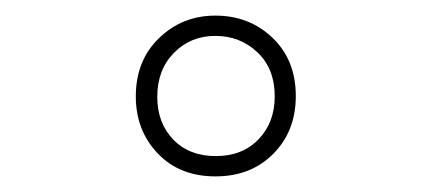

<svg xmlns="http://www.w3.org/2000/svg" viewBox="-20 -895 553 246"><path d="M256 -669Q210 -669 182 -698.5Q154 -728 154 -771.5Q154 -817.5 183.8 -846.2Q213.5 -875 256 -875Q299.5 -875 329.2 -846.5Q359 -818 359 -772Q359 -727 330.2 -698Q301.5 -669 256 -669ZM256.5 -695Q290.5 -695 311.2 -716.5Q332 -738 332 -771.5Q332 -807 309.8 -828Q287.5 -849 256 -849Q224 -849 202.8 -827.2Q181.5 -805.5 181.5 -771Q181.5 -737.5 202 -716.2Q222.5 -695 256.5 -695Z"/></svg>

Font: Spartan Thin ExtraLight
Style: Regular
Weight: 250
Version: Version 1.004